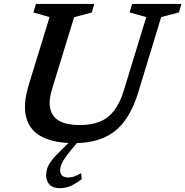

<svg xmlns="http://www.w3.org/2000/svg" viewBox="-20 -718 944 978"><path d="M245 -263.5Q226 -201.5 236.8 -160.8Q247.5 -120 285.5 -100.5Q323.5 -81 385.5 -81Q445 -81 488 -98.2Q531 -115.5 561 -154.2Q591 -193 610.5 -256.5L725 -631L640.5 -654.5L653 -698H904L891.5 -654.5L801 -631L685.5 -251.5Q657 -158 613.2 -100Q569.5 -42 506.2 -15.5Q443 11 356 11Q257.5 11 195 -20.5Q132.5 -52 114 -118Q95.5 -184 127 -287.5L232.5 -631L150 -654.5L163 -698H460.5L447.5 -654.5L357.5 -630.5ZM286.5 150Q286.5 167 296.8 176.5Q307 186 327.5 186Q342 186 356.5 181.5Q371 177 393.5 164L396 195Q361 221 336 230.8Q311 240.5 284 240.5Q249 240.5 232 222Q215 203.5 215 175.5Q215 157.5 220.5 139.8Q226 122 243.5 99Q261 76 295.5 43L363.5 -24H400.5L337 52Q316 78.5 305 96Q294 113.5 290.2 126.2Q286.5 139 286.5 150Z"/></svg>

Font: Newsreader 9pt Medium
Style: Italic
Weight: 500
Italic angle: -17°
Designer: Hugues Gentile
Foundry: Production Type
Version: Version 1.003